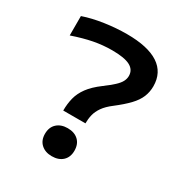

<svg xmlns="http://www.w3.org/2000/svg" viewBox="-175 -867 949 1004"><g transform="rotate(30 300.0 -365.0)"><path d="M213 -227Q213 -268 222 -303.5Q231 -339 255.5 -372.5Q280 -406 327 -441Q362 -467 382.5 -486Q403 -505 411.5 -521.5Q420 -538 420 -555Q420 -592 386 -610Q352 -628 278 -628Q222 -628 167.5 -617.5Q113 -607 46 -584V-701Q101 -720 169.5 -730Q238 -740 302 -740Q429 -740 493.5 -697.5Q558 -655 558 -572Q558 -538 545.5 -507.5Q533 -477 504 -446.5Q475 -416 427 -379Q394 -354 376.5 -329Q359 -304 353 -279Q347 -254 347 -227ZM280 10Q240 10 215.5 -12.5Q191 -35 191 -74Q191 -114 215.5 -136.5Q240 -159 280 -159Q321 -159 345 -136.5Q369 -114 369 -74Q369 -35 345 -12.5Q321 10 280 10Z"/></g></svg>

Font: M PLUS Code Latin Expanded SemiBold
Style: Regular
Weight: 600
Width: 7
Designer: Coji Morishita
Foundry: UNDERFOREST DESIGN
Version: Version 1.002; ttfautohint (v1.8.3)